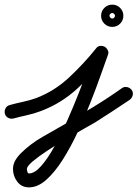

<svg xmlns="http://www.w3.org/2000/svg" viewBox="-46 -482 593 828"><path d="M12 29Q0 32 -11 26Q-22 20 -25 8Q-28 -4 -22 -15Q-16 -26 -4 -29Q25 -37 53.5 -43Q82 -49 110 -59Q189 -89 252.5 -148.5Q316 -208 368 -273Q375 -283 386 -284Q397 -285 406 -280Q414 -275 419 -265Q424 -255 419 -244Q407 -211 388 -157Q369 -103 343.5 -38.5Q318 26 288 90Q258 154 224 207.5Q190 261 153.5 293.5Q117 326 79 326Q47 326 28.5 301.5Q10 277 10 247Q10 226 21 208Q32 190 47 176Q87 137 138 108Q189 79 236 52Q298 15 359.5 -22.5Q421 -60 480 -102Q480 -102 480 -102Q480 -102 480 -102Q490 -109 502 -106.5Q514 -104 522 -94Q529 -84 526.5 -72Q524 -60 514 -52Q477 -27 439.5 -2.5Q402 22 364 46Q350 54 316.5 73Q283 92 241 116.5Q199 141 160 166.5Q121 192 95.5 213.5Q70 235 70 247Q70 251 72 258.5Q74 266 79 266Q103 266 131 234.5Q159 203 188 151Q217 99 244 38Q271 -23 294.5 -83Q318 -143 336 -191.5Q354 -240 363 -264Q367 -276 378.5 -277Q390 -278 401 -272Q411 -266 416.5 -255.5Q422 -245 414 -235Q357 -164 287.5 -100Q218 -36 130 -3Q101 8 71.5 14.5Q42 21 12 29Q12 29 12 29Q12 29 12 29ZM430 -422Q427 -420 426.5 -416.5Q426 -413 426 -414Q426 -415 426.5 -411.5Q427 -408 430 -406Q432 -403 435.5 -402.5Q439 -402 438 -402Q437 -402 440.5 -402.5Q444 -403 446 -406Q449 -408 449.5 -411.5Q450 -415 450 -414Q450 -413 449.5 -416.5Q449 -420 446 -422Q444 -425 440.5 -425.5Q437 -426 438 -426Q439 -426 435.5 -425.5Q432 -425 430 -422ZM390 -414Q390 -434 404 -448Q418 -462 438 -462Q458 -462 472 -448Q486 -434 486 -414Q486 -394 472 -380Q458 -366 438 -366Q418 -366 404 -380Q390 -394 390 -414Z"/></svg>

Font: FRB American Cursive Guidelines
Style: Bold Italic
Weight: 700
Italic angle: -25°
Version: Version 2.0;Modular Font Editor K font №1